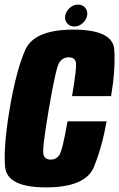

<svg xmlns="http://www.w3.org/2000/svg" viewBox="-22 -809 517 833"><path d="M177.5 4Q6.5 4 -0.2 -87.2Q-7 -178.5 20.5 -339.5Q48 -501.5 86.8 -591Q125.5 -680.5 296 -680.5Q469 -680.5 474 -592.2Q479 -504 460 -392H290.5Q313 -522.5 306.5 -541.5Q300 -560.5 276.5 -560.5Q252 -560.5 236.5 -540Q221 -519.5 190.5 -339.5Q159.5 -158.5 166.8 -137.5Q174 -116.5 198 -116.5Q221.5 -116.5 235.2 -136Q249 -155.5 271 -282.5H440.5Q422 -176 386 -86Q350 4 177.5 4ZM300.5 -694Q281 -694 269.2 -708Q257.5 -722 261 -741.5Q265 -761.5 281 -775.2Q297 -789 316.5 -789Q336 -789 347.8 -775.2Q359.5 -761.5 356 -741.5Q352 -722 336 -708Q320 -694 300.5 -694Z"/></svg>

Font: Anybody Condensed ExtraBold
Style: Italic
Weight: 800
Width: 3
Italic angle: -10°
Designer: Tyler Finck
Foundry: Etcetera Type Company
Version: Version 1.010; ttfautohint (v1.8.3) -l 8 -r 50 -G 200 -x 14 